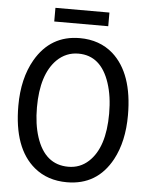

<svg xmlns="http://www.w3.org/2000/svg" viewBox="-56 -848 700 903"><g transform="rotate(5 294.0 -396.0)"><path d="M552.7 -328.1Q552.7 -525.4 453.1 -614.3Q389.6 -669.9 295.9 -669.9Q158.2 -669.9 86.9 -546.9Q35.2 -457 35.2 -328.1Q35.2 -127 139.6 -41Q202.1 10.7 293.9 10.7Q436.5 10.7 505.9 -117.2Q552.7 -204.1 552.7 -328.1ZM123 -328.1Q123 -483.4 194.3 -554.7Q237.3 -596.7 295.9 -596.7Q402.3 -596.7 443.4 -471.7Q463.9 -410.2 463.9 -328.1Q463.9 -168 389.6 -99.6Q349.6 -62.5 293.9 -62.5Q183.6 -62.5 142.6 -188.5Q123 -249 123 -328.1ZM168.9 -801.8V-737.3H423.8V-801.8Z"/></g></svg>

Font: Yaldevi Colombo Medium
Style: Regular
Weight: 500
Designer: Sol Matas, Denzil Rajitha, Kosala Senevirathne and Pathum Egodawatta
Foundry: Mooniak
Version: Version 1.020 ; ttfautohint (v1.6)